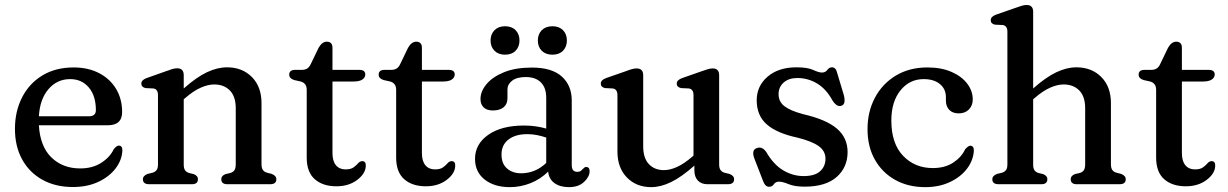

<svg xmlns="http://www.w3.org/2000/svg" viewBox="-20 -758 5051 790"><path d="M482.5 -297Q482.5 -242 422 -242.5H140Q145 -155.5 191.5 -110.2Q238 -65 310 -65Q360.5 -65 396.2 -87.8Q432 -110.5 448 -144Q460 -159 469 -159Q484 -158.5 483.5 -138.5Q481.5 -98.5 455 -64.2Q428.5 -30 383.5 -9.2Q338.5 11.5 280 11.5Q208 11.5 154.2 -18.5Q100.5 -48.5 71 -102.2Q41.5 -156 41.5 -227.5Q41.5 -300 70.8 -357.2Q100 -414.5 154.2 -447.5Q208.5 -480.5 283 -480.5Q343 -480.5 388 -457Q433 -433.5 457.8 -392Q482.5 -350.5 482.5 -297ZM268.5 -432.5Q215 -432.5 179.5 -391.2Q144 -350 140 -279.5H346Q374.5 -279.5 374.5 -305Q374.5 -363.5 345.5 -398Q316.5 -432.5 268.5 -432.5Z M736 -448.5V-394Q788.5 -440.5 831.5 -460.8Q874.5 -481 914 -481Q977 -481 1016.5 -441Q1056 -401 1056 -334V-82.5Q1056 -66.5 1061.8 -58.5Q1067.5 -50.5 1078.5 -47.5L1098 -42.5Q1117 -35 1117 -20.5Q1117 0 1091.5 0H915.5Q890.5 0 890.5 -21Q890.5 -34.5 907.5 -41.5L928.5 -46.5Q939.5 -50 944.8 -58Q950 -66 950 -82.5V-312.5Q950 -361 925.8 -385.8Q901.5 -410.5 861.5 -410.5Q835.5 -410.5 805.8 -397.2Q776 -384 742.5 -355L736 -349.5V-81.5Q736 -65.5 741.2 -57.8Q746.5 -50 757 -46.5L777.5 -41.5Q794.5 -34.5 794.5 -21Q794.5 0 769.5 0H594Q568 0 568 -20.5Q568 -35 587.5 -42.5L608.5 -47.5Q619 -51 624.5 -58.5Q630 -66 630 -81.5V-366.5Q630 -391 611.5 -394L579 -395.5Q561.5 -399.5 561.5 -414Q561.5 -429 584 -437L663 -465Q678 -470.5 688.8 -473.8Q699.5 -477 709 -477Q736 -477 736 -448.5Z M1216 -423 1191 -428.5Q1170 -435 1170 -450.5Q1170 -470.5 1194 -470.5H1221.5Q1234.5 -470.5 1243.5 -475.8Q1252.5 -481 1259 -495L1291 -561.5Q1305.5 -586.5 1324.5 -586.5Q1348 -586.5 1348 -561V-470.5H1458.5Q1483 -470.5 1483 -451.5Q1483 -439 1471 -430.8Q1459 -422.5 1432.5 -422.5H1348V-128Q1348 -95.5 1362.2 -78.2Q1376.5 -61 1401.5 -61Q1423.5 -61 1435 -69.5Q1446.5 -78 1453.8 -86.5Q1461 -95 1470.5 -95Q1486.5 -94.5 1485 -74Q1483.5 -43 1449 -17.2Q1414.5 8.5 1364.5 8.5Q1308 8.5 1275 -20.8Q1242 -50 1242 -109.5V-388.5Q1242 -416.5 1216 -423Z M1584 -423 1559 -428.5Q1538 -435 1538 -450.5Q1538 -470.5 1562 -470.5H1589.5Q1602.5 -470.5 1611.5 -475.8Q1620.5 -481 1627 -495L1659 -561.5Q1673.5 -586.5 1692.5 -586.5Q1716 -586.5 1716 -561V-470.5H1826.5Q1851 -470.5 1851 -451.5Q1851 -439 1839 -430.8Q1827 -422.5 1800.5 -422.5H1716V-128Q1716 -95.5 1730.2 -78.2Q1744.5 -61 1769.5 -61Q1791.5 -61 1803 -69.5Q1814.5 -78 1821.8 -86.5Q1829 -95 1838.5 -95Q1854.5 -94.5 1853 -74Q1851.5 -43 1817 -17.2Q1782.5 8.5 1732.5 8.5Q1676 8.5 1643 -20.8Q1610 -50 1610 -109.5V-388.5Q1610 -416.5 1584 -423Z M1934.5 -104.5Q1934.5 -165 1988.8 -203.2Q2043 -241.5 2137 -241.5Q2162 -241.5 2185.2 -238Q2208.5 -234.5 2227.5 -229V-356Q2227.5 -397 2205.5 -419Q2183.5 -441 2143.5 -441Q2106.5 -441 2087.2 -426Q2068 -411 2068 -390V-354Q2068 -329.5 2052 -316.5Q2036 -303.5 2008 -303.5Q1983 -303.5 1970 -316.2Q1957 -329 1957 -350.5Q1957 -382 1981.8 -411.8Q2006.5 -441.5 2053.8 -460.8Q2101 -480 2168.5 -480Q2251 -480 2291.8 -443Q2332.5 -406 2332.5 -344.5V-78.5Q2332.5 -51 2355 -51Q2365 -51 2370 -55Q2375 -59 2378.5 -63Q2381.5 -66 2384.5 -68.5Q2387.5 -71 2391.5 -71Q2406 -71 2406 -53.5Q2406 -31 2383.2 -9.5Q2360.5 12 2321 12Q2284.5 12 2261.5 -4.5Q2238.5 -21 2235.5 -52Q2204.5 -21 2163.2 -4.5Q2122 12 2077.5 12Q2014 12 1974.2 -19.2Q1934.5 -50.5 1934.5 -104.5ZM2043.5 -122.5Q2043.5 -84.5 2066.2 -64.8Q2089 -45 2124 -45Q2182.5 -45 2227.5 -87.5V-192Q2210 -198 2190.5 -202Q2171 -206 2149.5 -206Q2100.5 -206 2072 -183.8Q2043.5 -161.5 2043.5 -122.5ZM2058 -533Q2031 -533 2014.8 -549Q1998.5 -565 1998.5 -591.5Q1998.5 -617.5 2014.8 -633.8Q2031 -650 2058 -650Q2085.5 -650 2101.5 -633.8Q2117.5 -617.5 2117.5 -591.5Q2117.5 -565.5 2101.5 -549.2Q2085.5 -533 2058 -533ZM2253 -533Q2225.5 -533 2209.2 -549Q2193 -565 2193 -591.5Q2193 -617.5 2209.2 -633.8Q2225.5 -650 2253 -650Q2280.5 -650 2296.5 -633.8Q2312.5 -617.5 2312.5 -591.5Q2312.5 -565.5 2296.5 -549.2Q2280.5 -533 2253 -533Z M2520.5 -134.5V-366.5Q2520.5 -390.5 2502 -394L2469.5 -395.5Q2452 -399.5 2452 -414Q2452 -429 2474.5 -437L2553.5 -464.5Q2569 -470.5 2579.8 -473.5Q2590.5 -476.5 2599 -476.5Q2626.5 -476.5 2626.5 -448.5V-156Q2626.5 -107.5 2649.8 -82.8Q2673 -58 2712 -58Q2737 -58 2766 -71.2Q2795 -84.5 2828 -113L2833.5 -118V-366.5Q2833.5 -390.5 2815 -394L2782.5 -395.5Q2764.5 -399.5 2764.5 -414Q2764.5 -429 2787.5 -437L2866 -464.5Q2881.5 -470 2892.2 -473.2Q2903 -476.5 2912.5 -476.5Q2939 -476.5 2939 -448.5V-81.5Q2939 -66 2944.8 -58.2Q2950.5 -50.5 2960.5 -47.5L2981 -42.5Q3000.5 -35.5 3000.5 -20.5Q3000.5 0 2974.5 0H2891Q2866 0 2851.5 -15Q2837 -30 2837 -58V-76.5Q2784 -29.5 2741.2 -8.8Q2698.5 12 2659.5 12Q2598 12 2559.2 -28Q2520.5 -68 2520.5 -134.5Z M3261 -437Q3225 -437 3204.2 -418.2Q3183.5 -399.5 3183.5 -370.5Q3183.5 -339.5 3208 -320.8Q3232.5 -302 3285.5 -288Q3379.5 -266.5 3423.5 -228.8Q3467.5 -191 3467.5 -132.5Q3467.5 -69.5 3422.5 -29.8Q3377.5 10 3291 10Q3249.5 10 3225 -0.2Q3200.5 -10.5 3185.5 -10.5Q3171 -10.5 3164.2 0Q3157.5 10.5 3144.5 10.5Q3128.5 10.5 3120 -12.5L3084 -105.5Q3070.5 -141 3094.5 -149Q3116 -156.5 3132.5 -133Q3163 -80.5 3202.8 -57Q3242.5 -33.5 3286.5 -33.5Q3332.5 -33.5 3354.5 -53.5Q3376.5 -73.5 3376.5 -105Q3376.5 -136.5 3349 -156.5Q3321.5 -176.5 3262 -191.5Q3177 -209.5 3135.2 -246Q3093.5 -282.5 3093.5 -345Q3093.5 -404 3138.2 -442.5Q3183 -481 3257 -481Q3303 -481 3326 -470.2Q3349 -459.5 3362 -459.5Q3376.5 -459.5 3384 -470.2Q3391.5 -481 3403 -481Q3419 -481 3424 -460L3451.5 -368.5Q3456 -352.5 3454.8 -339.5Q3453.5 -326.5 3441 -322.5Q3422.5 -317 3404.5 -346Q3379 -392.5 3341.5 -414.8Q3304 -437 3261 -437Z M3982.5 -348.5Q3982.5 -324 3966.8 -307.8Q3951 -291.5 3925 -291.5Q3899.5 -291.5 3885.8 -306Q3872 -320.5 3872 -344V-358.5Q3872 -391.5 3847.5 -412Q3823 -432.5 3780.5 -432.5Q3722.5 -432.5 3685 -386Q3647.5 -339.5 3647.5 -262Q3647.5 -167.5 3695.8 -117Q3744 -66.5 3818 -66.5Q3867.5 -66.5 3901.5 -88.5Q3935.5 -110.5 3951 -143.5Q3964 -158.5 3972.5 -158.5Q3987.5 -158 3987 -137.5Q3984.5 -97.5 3958.5 -63.5Q3932.5 -29.5 3888.2 -8.8Q3844 12 3787 12Q3716.5 12 3663 -18Q3609.5 -48 3579.5 -101.5Q3549.5 -155 3549.5 -226.5Q3549.5 -298.5 3580 -356Q3610.5 -413.5 3666 -447Q3721.5 -480.5 3796 -480.5Q3853.5 -480.5 3895.5 -462Q3937.5 -443.5 3960 -413.5Q3982.5 -383.5 3982.5 -348.5Z M4231 -709.5V-394Q4283.5 -440.5 4326.5 -460.8Q4369.5 -481 4408.5 -481Q4472 -481 4511.5 -441Q4551 -401 4551 -334V-82.5Q4551 -66.5 4556.8 -58.5Q4562.5 -50.5 4573.5 -47.5L4593 -42.5Q4612 -35 4612 -20.5Q4612 0 4586.5 0H4410.5Q4385.5 0 4385.5 -21Q4385.5 -34.5 4402.5 -41.5L4423.5 -46.5Q4434.5 -50 4439.8 -58Q4445 -66 4445 -82.5V-312.5Q4445 -361 4420.8 -385.8Q4396.5 -410.5 4356.5 -410.5Q4330.5 -410.5 4300.8 -397.2Q4271 -384 4237.5 -355L4231 -349.5V-81.5Q4231 -65.5 4236.2 -57.8Q4241.5 -50 4252 -46.5L4272.5 -41.5Q4289.5 -34.5 4289.5 -21Q4289.5 0 4264.5 0H4089Q4063 0 4063 -20.5Q4063 -35 4082.5 -42.5L4103.5 -47.5Q4114 -51 4119.5 -58.5Q4125 -66 4125 -81.5V-627.5Q4125 -651.5 4106.5 -655L4074 -656.5Q4056.5 -660 4056.5 -675Q4056.5 -690 4079 -698L4158 -725.5Q4173 -731 4183.8 -734.2Q4194.5 -737.5 4204 -737.5Q4231 -737.5 4231 -709.5Z M4711 -423 4686 -428.5Q4665 -435 4665 -450.5Q4665 -470.5 4689 -470.5H4716.5Q4729.5 -470.5 4738.5 -475.8Q4747.5 -481 4754 -495L4786 -561.5Q4800.5 -586.5 4819.5 -586.5Q4843 -586.5 4843 -561V-470.5H4953.5Q4978 -470.5 4978 -451.5Q4978 -439 4966 -430.8Q4954 -422.5 4927.5 -422.5H4843V-128Q4843 -95.5 4857.2 -78.2Q4871.5 -61 4896.5 -61Q4918.5 -61 4930 -69.5Q4941.5 -78 4948.8 -86.5Q4956 -95 4965.5 -95Q4981.5 -94.5 4980 -74Q4978.5 -43 4944 -17.2Q4909.5 8.5 4859.5 8.5Q4803 8.5 4770 -20.8Q4737 -50 4737 -109.5V-388.5Q4737 -416.5 4711 -423Z"/></svg>

Font: Fraunces 9pt S050
Style: Regular
Weight: 400
Version: Version 1.000; ttfautohint (v1.8.3)